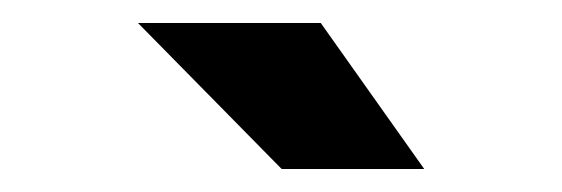

<svg xmlns="http://www.w3.org/2000/svg" viewBox="-20 -700 489 167"><path d="M100 -680H259L349 -553H225Z"/></svg>

Font: Play
Style: Bold
Weight: 700
Designer: Jonas Hecksher (Cyrillic expansion: Cyreal)
Foundry: Jonas Hecksher, Playtype, e-types AS
Version: Version 2.101; ttfautohint (v1.5.65-e2d9)